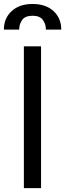

<svg xmlns="http://www.w3.org/2000/svg" viewBox="-43 -965 334 985"><path d="M167.6 -727.3V0H79.5V-727.3ZM271.3 -813.2H192.5Q192.5 -841.6 176.8 -862.9Q161.2 -884.2 124.3 -884.2Q86.3 -884.2 70.8 -862.9Q55.4 -841.6 55.4 -813.2H-23.1Q-23.1 -871.1 16.5 -907.8Q56.1 -944.6 124.3 -944.6Q192.5 -944.6 231.9 -907.8Q271.3 -871.1 271.3 -813.2Z"/></svg>

Font: Interface
Style: Regular
Weight: 400
Designer: Rasmus Andersson
Foundry: rsms
Version: Version 1.8